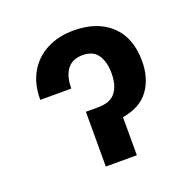

<svg xmlns="http://www.w3.org/2000/svg" viewBox="-103 -658 770 764"><g transform="rotate(-20 282.0 -276.5)"><path d="M65.4 -338.4Q64.9 -405.3 92.8 -453.4Q120.6 -501.5 169.9 -527.1Q219.2 -552.7 283.7 -552.7Q383.3 -552.7 441.2 -498.5Q499 -444.3 499 -345.2Q499 -272.5 463.1 -223.1Q427.2 -173.8 351.1 -161.1V0H219.7V-231.9H271.5Q323.2 -231.9 345.7 -260.7Q368.2 -289.6 368.2 -341.3Q368.2 -388.7 348.6 -418.5Q329.1 -448.2 284.2 -448.2Q240.7 -448.2 218.8 -419.7Q196.8 -391.1 196.8 -338.4Z"/></g></svg>

Font: Inter-SemiBold
Style: Regular
Weight: 600
Designer: Rasmus Andersson
Foundry: rsms
Version: Version 4.000;git-a52131595